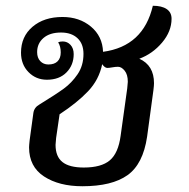

<svg xmlns="http://www.w3.org/2000/svg" viewBox="-20 -638 655 667"><path d="M464 -434Q515 -411 515 -349Q515 -341 513 -325L491 -163Q477 -68 423 -29.5Q369 9 266 9Q185 9 133 -25Q81 -59 81 -126Q81 -133 83 -151L96 -246Q99 -265 117 -275Q174 -310 201.5 -330Q229 -350 249.5 -380Q270 -410 270 -451Q270 -486 249 -505.5Q228 -525 192 -525Q153 -525 131 -506Q109 -487 109 -457Q109 -437 120 -425.5Q131 -414 148 -414Q169 -414 180 -425Q191 -436 191 -456Q191 -477 182 -491Q188 -494 198 -494Q214 -494 225 -482Q236 -470 236 -450Q236 -412 211 -386.5Q186 -361 143 -361Q105 -361 79 -387.5Q53 -414 53 -455Q53 -511 93 -545Q133 -579 197 -579Q256 -579 296 -545.5Q336 -512 338 -458Q478 -477 511 -618Q542 -618 559 -606.5Q576 -595 576 -573Q576 -529 543 -490Q510 -451 464 -434ZM424 -354Q424 -379 413 -392.5Q402 -406 390 -406Q381 -406 370 -404Q359 -402 353 -402Q344 -402 335 -415Q324 -361 286 -321Q248 -281 187 -241L175 -159L173 -135Q173 -94 197 -75Q221 -56 271 -56Q332 -56 361.5 -81Q391 -106 399 -166L422 -331Q424 -349 424 -354Z"/></svg>

Font: Krub Medium
Style: Italic
Weight: 500
Italic angle: -8°
Designer: Ekaluck Peanpanawate
Foundry: Cadson Demak Co.,Ltd.
Version: Version 1.000; ttfautohint (v1.6)